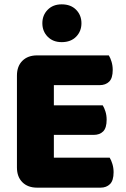

<svg xmlns="http://www.w3.org/2000/svg" viewBox="-20 -861 581 884"><path d="M58 -513Q58 -556 83 -581Q108 -606 151 -606H481Q488 -595 493.5 -577Q499 -559 499 -539Q499 -501 482.5 -485Q466 -469 439 -469H228V-376H453Q460 -365 465.5 -347.5Q471 -330 471 -310Q471 -272 455 -256Q439 -240 412 -240H228V-135H485Q492 -124 497.5 -106Q503 -88 503 -68Q503 -30 486.5 -13.5Q470 3 443 3H151Q108 3 83 -22Q58 -47 58 -90ZM175 -754Q175 -791 199.5 -816Q224 -841 264 -841Q306 -841 330.5 -816Q355 -791 355 -754Q355 -717 330.5 -692Q306 -667 264 -667Q224 -667 199.5 -692Q175 -717 175 -754Z"/></svg>

Font: Baloo Thambi
Style: Regular
Weight: 400
Designer: Aadarsh Rajan and Ek Type
Foundry: Ek Type
Version: Version 1.443;PS 1.000;hotconv 16.6.51;makeotf.lib2.5.65220;